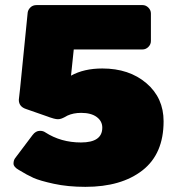

<svg xmlns="http://www.w3.org/2000/svg" viewBox="-20 -720 690 757"><path d="M33.3 -75Q33.3 -87.5 39.2 -95.8L108.3 -187.5Q120.8 -204.2 137.5 -204.2Q150 -204.2 158.3 -198.3Q220 -158.3 299.2 -158.3Q383.3 -158.3 383.3 -216.7Q383.3 -242.5 361.2 -258.8Q339.2 -275 300 -275Q269.2 -275 245.8 -264.2Q245 -263.3 236.2 -258.8Q227.5 -254.2 221.2 -252.1Q215 -250 208.3 -250Q201.7 -250 192.1 -252.5Q182.5 -255 175.8 -257.5L169.2 -260L83.3 -290Q54.2 -299.2 54.2 -326.7L59.2 -370.8L89.2 -670.8Q90.8 -681.7 100 -690.8Q109.2 -700 125 -700H541.7Q555 -700 565 -690Q575 -680 575 -666.7V-558.3Q575 -545 565 -535Q555 -525 541.7 -525H270.8L260 -421.7Q310.8 -450 383.3 -450Q489.2 -450 557.1 -392.1Q625 -334.2 625 -241.7Q625 -113.3 541.7 -48.3Q458.3 16.7 316.7 16.7Q247.5 16.7 192.1 4.6Q136.7 -7.5 111.7 -18.8Q86.7 -30 54.2 -50Q33.3 -61.7 33.3 -75Z"/></svg>

Font: BoonTook Mon
Style: Regular
Weight: 400
Designer: Sungsit Sawaiwan
Foundry: FontUni
Version: Version 3.0